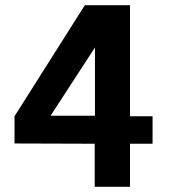

<svg xmlns="http://www.w3.org/2000/svg" viewBox="-20 -720 654 740"><path d="M345 0H481V-166H568V-272H481V-700H307L36 -272V-167L345 -166ZM175 -274 346 -537V-274Z"/></svg>

Font: Be Vietnam
Style: Bold
Weight: 700
Designer: Gabriel Lam
Foundry: TypeRant
Version: Version 4.000